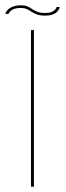

<svg xmlns="http://www.w3.org/2000/svg" viewBox="-47 -705 249 725"><path d="M70 0H81V-591.5H70ZM123.5 -646Q136 -646 145 -648.2Q154 -650.5 160.2 -654.2Q166.5 -658 170.2 -662.5Q174 -667 176.2 -671.5Q178.5 -676 178.5 -678.5H167Q166 -674.5 161.5 -669Q157 -663.5 147.8 -659.8Q138.5 -656 125.5 -656Q106.5 -656 95 -660.2Q83.5 -664.5 75.2 -670.2Q67 -676 57.2 -680.5Q47.5 -685 31 -685Q21 -685 12 -683Q3 -681 -3.8 -677.8Q-10.5 -674.5 -15.2 -670.2Q-20 -666 -22.8 -661.8Q-25.5 -657.5 -27 -652.5H-15Q-13.5 -657 -8.2 -662.5Q-3 -668 6.8 -671.5Q16.5 -675 30 -675Q45 -675 54.5 -670.5Q64 -666 72.8 -660.2Q81.5 -654.5 93 -650.2Q104.5 -646 123.5 -646Z"/></svg>

Font: Anybody SemiExpanded Thin
Style: Regular
Weight: 250
Width: 6
Version: Version 1.113;gftools[0.9.25]